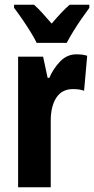

<svg xmlns="http://www.w3.org/2000/svg" viewBox="-20 -786 395 806"><path d="M301 -558Q311 -558 321.5 -557Q332 -556 346 -552L333 -405Q315 -412 286 -412Q240 -412 216.5 -376Q193 -340 193 -279V0H56V-548H161L180 -459H187Q203 -497 232 -527.5Q261 -558 301 -558ZM134 -606Q125 -625 108 -652.5Q91 -680 72 -707.5Q53 -735 39 -753V-766H123Q139 -752 157.5 -731.5Q176 -711 197 -687Q219 -713 236.5 -731.5Q254 -750 272 -766H355V-753Q341 -734 322.5 -707.5Q304 -681 287.5 -654Q271 -627 260 -606Z"/></svg>

Font: Noto Sans Bengali ExtraCondensed
Style: Bold
Weight: 700
Width: 2
Designer: Joana Ranito - Universal Thirst; Jelle Bosma - Monotype Design Team
Foundry: Universal Thirst ehf.
Version: Version 3.000; ttfautohint (v1.8.4.7-5d5b)